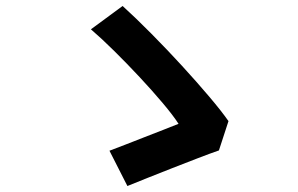

<svg xmlns="http://www.w3.org/2000/svg" viewBox="-20 -655 996 642"><path d="M712 -152Q683 -142 641.5 -126Q600 -110 556.5 -93Q513 -76 473 -60Q433 -44 406 -33L346 -151Q368 -159 399.5 -171.5Q431 -184 463.5 -196.5Q496 -209 526.5 -221Q557 -233 577 -241Q559 -269 524 -310.5Q489 -352 447 -397Q405 -442 362 -484.5Q319 -527 284 -557L390 -635Q434 -595 486.5 -542Q539 -489 588.5 -435Q638 -381 679.5 -332Q721 -283 744 -250Z"/></svg>

Font: Kinto Sans
Style: Bold
Weight: 700
Designer: Authors: Ryoko NISHIZUKA  (kana & ideographs); Paul D. Hunt (Latin, Greek & Cyrillic); Wenlong ZHANG  (bopomofo); Sandol
Foundry: Adobe Systems Incorporated, ookami Inc.
Version: Version 0.001